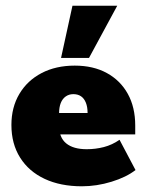

<svg xmlns="http://www.w3.org/2000/svg" viewBox="-20 -643 515 673"><path d="M267 10Q192 10 136.5 -16Q81 -42 50.5 -90.5Q20 -139 20 -205Q20 -267 48 -314Q76 -361 126 -387Q176 -413 242 -413Q307 -413 354.5 -387Q402 -361 428 -314Q454 -267 454 -203V-172H109V-247H287Q287 -268 281 -283Q275 -298 264 -305.5Q253 -313 237 -313Q222 -313 210.5 -305Q199 -297 193 -282Q187 -267 187 -244V-203Q187 -161 212 -140.5Q237 -120 284 -120Q315 -120 344 -127.5Q373 -135 399 -153L455 -47Q423 -22 371 -6Q319 10 267 10ZM194 -440 234 -623H391L292 -440Z"/></svg>

Font: Rokkitt SemiBold Black
Style: Regular
Weight: 900
Version: Version 3.103